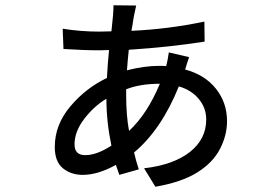

<svg xmlns="http://www.w3.org/2000/svg" viewBox="-20 -675 1040 729"><path d="M570 34 527 -36Q639 -49 701 -98Q763 -147 763 -221Q763 -265 735 -299Q707 -333 659 -347Q593 -183 489 -96Q496 -65 507 -32L433 -11L420 -49Q352 -11 294 -11Q250 -11 219 -36Q188 -61 188 -117Q188 -201 247 -271Q306 -341 386 -379Q389 -436 394 -485Q377 -484 356 -484Q301 -484 221 -489L218 -566Q287 -555 356 -555Q381 -555 403 -556Q411 -624 411 -655L497 -654Q486 -606 483 -580L479 -558Q617 -564 756 -593L757 -517Q623 -496 469 -486Q465 -448 462 -408Q527 -425 586 -425Q601 -425 611 -424Q617 -447 621 -476L698 -458Q689 -432 683 -411Q758 -391 800 -338Q842 -285 842 -215Q842 -161 815 -109Q788 -57 728.5 -20Q669 17 570 34ZM305 -86Q347 -86 403 -122Q384 -213 384 -300Q338 -273 300.5 -224.5Q263 -176 263 -127Q263 -86 303 -86ZM470 -178Q539 -242 587 -357Q512 -357 459 -336V-317Q459 -235 470 -178Z"/></svg>

Font: LXGW 975 Gothic SC
Style: Regular
Weight: 400
Version: Version 2.01;February 25, 2021